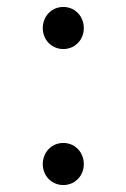

<svg xmlns="http://www.w3.org/2000/svg" viewBox="-20 -518 363 552"><path d="M162 14C196 14 221 -13 221 -46C221 -80 196 -107 162 -107C128 -107 103 -80 103 -46C103 -13 128 14 162 14ZM162 -377C196 -377 221 -404 221 -437C221 -471 196 -498 162 -498C128 -498 103 -471 103 -437C103 -404 128 -377 162 -377Z"/></svg>

Font: Kiri Minchoo Light
Style: Regular
Weight: 300
Designer: Ryoko NISHIZUKA 西塚涼子 (kana & ideographs); Frank Grießhammer (Latin, Greek & Cyrillic);
akenotsuki.com/eyeben/fonts/ (U+
Foundry: Adobe
akenotsuki.com/eyeben/fonts/
Version: Version 4.002;hotconv 1.0.119;makeotfexe 2.5.65604